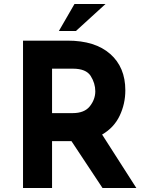

<svg xmlns="http://www.w3.org/2000/svg" viewBox="-20 -939 726 959"><path d="M492 0 337 -234H240V0H95V-736H318Q455 -736 530.5 -669.5Q606 -603 606 -488Q606 -420 577.5 -360.5Q549 -301 490 -267L661 0ZM240 -374H343Q402 -374 429 -408.5Q456 -443 456 -483Q456 -523 433 -559.5Q410 -596 344 -596H240ZM359 -784H274L352 -919H507Z"/></svg>

Font: Josefin Sans
Style: Bold
Weight: 700
Designer: Santiago Orozco
Foundry: Typemade
Version: Version 2.000